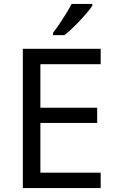

<svg xmlns="http://www.w3.org/2000/svg" viewBox="-20 -964 596 984"><path d="M496 0H97V-714H496V-635H187V-412H478V-334H187V-79H496ZM453 -934Q441 -916 416 -887.5Q391 -859 362.5 -830.5Q334 -802 310 -784H252V-796Q267 -815 284.5 -841Q302 -867 319 -894.5Q336 -922 347 -944H453Z"/></svg>

Font: Noto Sans Historical
Style: Regular
Weight: 400
Designer: Monotype Design Team
Foundry: Monotype Imaging Inc.
Version: Version 2.013; ttfautohint (v1.8.4.7-5d5b)